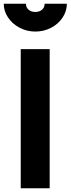

<svg xmlns="http://www.w3.org/2000/svg" viewBox="-45 -1008 378 1028"><path d="M66 -745H221V0H66ZM-25 -988H94Q94 -968 108 -956Q122 -944 144 -944Q166 -944 180 -956Q194 -968 194 -988H313Q313 -949 290.5 -914.5Q268 -880 229 -859.5Q190 -839 144 -839Q99 -839 60 -859.5Q21 -880 -2 -914.5Q-25 -949 -25 -988Z"/></svg>

Font: Eudoxus Sans ExtraBold
Style: Regular
Weight: 800
Designer: Stijn de Vries
Foundry: tokotype
Version: Version 2.005